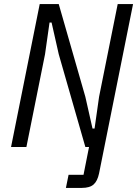

<svg xmlns="http://www.w3.org/2000/svg" viewBox="-20 -718 670 938"><path d="M34 0 174 -698H267L397 -245L432 -90H442L464 -245L555 -698H630L464 129Q456 167 437 183.5Q418 200 380 200H302L315 136H388L415 0H397L267 -453L232 -608H222L200 -453L109 0Z"/></svg>

Font: IBM Plex Sans Cond
Style: Italic
Weight: 400
Width: 3
Italic angle: -11°
Designer: Mike Abbink, Paul van der Laan, Pieter van Rosmalen
Foundry: Bold Monday
Version: Version 1.3